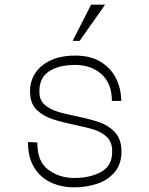

<svg xmlns="http://www.w3.org/2000/svg" viewBox="-20 -790 640 822"><path d="M298 -28Q367 -28 415.5 -55.5Q464 -83 460 -151Q458 -185 436 -205Q414 -225 382.5 -235Q351 -245 297 -256Q237 -269 200.5 -281.5Q164 -294 137.5 -319.5Q111 -345 109 -389Q106 -435 128 -472Q150 -509 194.5 -530.5Q239 -552 302 -552Q370 -552 414 -523.5Q458 -495 478.5 -451Q499 -407 499 -358H459Q459 -433 414.5 -472.5Q370 -512 302 -512Q229 -512 187 -482.5Q145 -453 149 -389Q151 -359 172 -341Q193 -323 223.5 -313Q254 -303 304 -293Q366 -280 404.5 -267Q443 -254 470.5 -225.5Q498 -197 500 -149Q502 -91 472.5 -55Q443 -19 396.5 -3.5Q350 12 298 12Q241 12 195.5 -10Q150 -32 124.5 -76Q99 -120 100 -182L140 -180Q139 -99 186.5 -63.5Q234 -28 298 -28ZM430 -770 321 -615H291L370 -770Z"/></svg>

Font: Fliege Mono Thin
Style: Regular
Weight: 100
Version: Version 0.020;Glyphs 3.3 (3306)